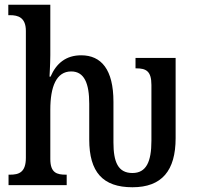

<svg xmlns="http://www.w3.org/2000/svg" viewBox="-20 -780 837 809"><path d="M538 9C662 9 720 -61 720 -198V-536H551V-492H554C595 -492 618 -481 618 -422V-187C618 -98 596 -51 538 -51C477 -51 458 -98 458 -180V-351C458 -487 407 -547 322 -547C258 -547 217 -513 193 -457H189C188 -453 192 -510 192 -547V-760H15V-716H23C55 -716 89 -707 89 -650V-115C89 -53 59 -44 22 -44H16V0H261V-44H258C220 -44 192 -51 192 -110V-318C192 -414 217 -479 280 -479C335 -479 356 -429 356 -343V-192C356 -55 413 9 538 9Z"/></svg>

Font: Noto Serif Condensed Medium
Style: Regular
Weight: 500
Width: 3
Designer: Monotype Design Team
Foundry: Monotype Imaging Inc.
Version: Version 2.015